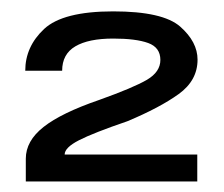

<svg xmlns="http://www.w3.org/2000/svg" viewBox="-20 -702 404 346"><path d="M26.5 -375H335.5V-423.5H96.5Q96.5 -436 122.2 -449.2Q148 -462.5 209.5 -483.5Q268 -508 302 -532.5Q336 -557 336 -594.5Q336 -626.5 304.8 -654Q273.5 -681.5 184 -681.5Q93.5 -681.5 59.5 -649.8Q25.5 -618 25.5 -574.5H92Q92 -604.5 115.8 -618.5Q139.5 -632.5 184 -632.5Q225 -632.5 247 -624.5Q269 -616.5 269 -594Q269 -572.5 244.8 -558.2Q220.5 -544 159 -522Q90.5 -498.5 58.5 -473.2Q26.5 -448 26.5 -416Z"/></svg>

Font: Anybody UltraCondensed Thin SemiBold
Style: Regular
Weight: 600
Version: Version 1.111